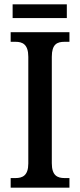

<svg xmlns="http://www.w3.org/2000/svg" viewBox="-20 -862 367 882"><path d="M38 -779H287V-842H38ZM29 0H299V-44H277C243 -44 218 -56 218 -112V-601C218 -659 242 -670 277 -670H299V-714H29V-670H51C83 -670 110 -659 110 -601V-111C110 -55 83 -44 51 -44H29Z"/></svg>

Font: Noto Serif Ethiopic Condensed Medium
Style: Regular
Weight: 500
Width: 3
Designer: Monotype Design Team
Foundry: Monotype Imaging Inc.
Version: Version 2.102